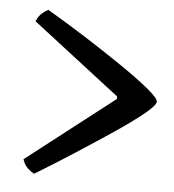

<svg xmlns="http://www.w3.org/2000/svg" viewBox="-41 -546 488 538"><g transform="rotate(5 203.0 -277.5)"><path d="M74 -47Q66 -51 56 -60Q46 -69 41 -85L287 -276V-283L41 -473Q47 -488 57 -496.5Q67 -505 74 -508Q127 -477 183.5 -441Q240 -405 289 -371.5Q338 -338 368.5 -313Q399 -288 399 -278Q399 -268 368.5 -243Q338 -218 289 -185Q240 -152 183.5 -115.5Q127 -79 74 -47Z"/></g></svg>

Font: Texturina Medium
Style: Regular
Weight: 500
Designer: Guillermo Torres Carreño
Foundry: Omnibus-Type
Version: Version 1.003